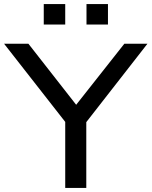

<svg xmlns="http://www.w3.org/2000/svg" viewBox="-31 -919 741 939"><path d="M288 0V-362L309 -296L-11 -705H108L349 -397H334L577 -705H690L371 -296L391 -362V0ZM392 -799V-899H497V-799ZM183 -799V-899H288V-799Z"/></svg>

Font: Nunito Sans 10pt SemiExpanded Medium
Style: Regular
Weight: 500
Width: 6
Designer: Vernon Adams
Foundry: Vernon Adams
Version: Version 3.101;gftools[0.9.27]